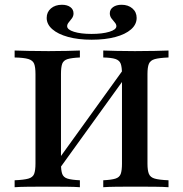

<svg xmlns="http://www.w3.org/2000/svg" viewBox="-20 -782 764 802"><path d="M208.1 -49.2V-93.5L508.1 -509.7V-465.3ZM411.3 0V-29Q445.2 -30.6 462.1 -35.9Q479 -41.1 484.3 -55.6Q489.5 -70.2 489.5 -98.4V-472.6Q489.5 -501.6 484.3 -515.7Q479 -529.8 462.5 -535.5Q446 -541.1 411.3 -541.9V-571Q431.5 -570.2 466.5 -569.4Q501.6 -568.5 543.5 -568.5Q591.1 -568.5 627 -569.4Q662.9 -570.2 683.9 -571V-541.9Q645.2 -540.3 626.6 -535.1Q608.1 -529.8 602 -515.7Q596 -501.6 596 -472.6V-98.4Q596 -70.2 602 -55.6Q608.1 -41.1 626.6 -35.9Q645.2 -30.6 683.9 -29V0Q662.9 -1.6 627 -2Q591.1 -2.4 543.5 -2.4Q500.8 -2.4 466.1 -2Q431.5 -1.6 411.3 0ZM41.1 0V-29Q79.8 -30.6 98.4 -35.9Q116.9 -41.1 122.6 -55.6Q128.2 -70.2 128.2 -98.4V-472.6Q128.2 -501.6 122.6 -515.7Q116.9 -529.8 98.4 -535.5Q79.8 -541.1 41.1 -541.9V-571Q62.1 -570.2 98.8 -569.4Q135.5 -568.5 183.1 -568.5Q225 -568.5 259.3 -569.4Q293.5 -570.2 313.7 -571V-541.9Q279 -540.3 262.1 -535.1Q245.2 -529.8 239.9 -515.7Q234.7 -501.6 234.7 -472.6V-98.4Q234.7 -70.2 239.9 -55.6Q245.2 -41.1 262.1 -35.9Q279 -30.6 313.7 -29V0Q293.5 -1.6 258.9 -2Q224.2 -2.4 182.3 -2.4Q134.7 -2.4 98.4 -2Q62.1 -1.6 41.1 0ZM362.9 -616.1Q306.5 -616.1 264.1 -627.8Q221.8 -639.5 198.4 -660.1Q175 -680.6 175 -707.3Q175 -731.5 192.7 -746.8Q210.5 -762.1 238.7 -762.1Q260.5 -762.1 273.8 -752.4Q287.1 -742.7 287.1 -725.8Q287.1 -714.5 280.2 -705.2Q273.4 -696 266.9 -688.3Q260.5 -680.6 260.5 -672.6Q260.5 -658.1 289.1 -649.2Q317.7 -640.3 362.1 -640.3Q407.3 -640.3 436.7 -649.2Q466.1 -658.1 466.1 -672.6Q466.1 -680.6 459.3 -688.3Q452.4 -696 445.6 -705.2Q438.7 -714.5 438.7 -726.6Q438.7 -742.7 452.4 -752.4Q466.1 -762.1 487.9 -762.1Q515.3 -762.1 533.1 -746.8Q550.8 -731.5 550.8 -707.3Q550.8 -679.8 527.4 -659.3Q504 -638.7 461.7 -627.4Q419.4 -616.1 362.9 -616.1Z"/></svg>

Font: Playfair 5pt SemiExpanded Light SemiBold
Style: Regular
Weight: 600
Version: Version 2.001;gftools[0.9.30]